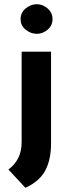

<svg xmlns="http://www.w3.org/2000/svg" viewBox="-20 -683 335 914"><path d="M101 211 20 124Q50 102 66.5 70Q83 38 83 -8V-437H223V0Q223 78 195 129.5Q167 181 101 211ZM78 -592Q78 -623 102.5 -643Q127 -663 155 -663Q183 -663 206.5 -643Q230 -623 230 -592Q230 -561 206.5 -541.5Q183 -522 155 -522Q127 -522 102.5 -541.5Q78 -561 78 -592Z"/></svg>

Font: Reem Kufi Fun
Style: Regular
Weight: 400
Designer: Khaled Hosny
Version: Version 1.005